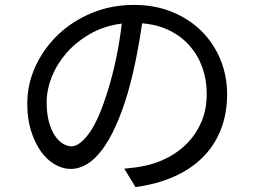

<svg xmlns="http://www.w3.org/2000/svg" viewBox="-20 -736 1040 782"><path d="M271 -140Q304 -140 343.5 -194Q383 -248 421 -373Q440 -435 454 -503Q468 -571 476 -640Q405 -631 348 -598.5Q291 -566 251.5 -521Q212 -476 191 -423Q170 -370 170 -320Q170 -273 179.5 -239Q189 -205 204 -183Q219 -161 237 -150.5Q255 -140 271 -140ZM486 -49Q509 -51 531 -54Q553 -57 571 -61Q619 -71 664 -94.5Q709 -118 744 -154Q779 -190 800.5 -240Q822 -290 822 -354Q822 -410 804.5 -460Q787 -510 753.5 -548.5Q720 -587 671 -611.5Q622 -636 559 -641Q549 -572 534.5 -499Q520 -426 500 -356Q454 -203 395.5 -125.5Q337 -48 268 -48Q235 -48 203 -66.5Q171 -85 146.5 -119.5Q122 -154 106.5 -203Q91 -252 91 -313Q91 -394 125 -467Q159 -540 217.5 -595.5Q276 -651 355 -683.5Q434 -716 525 -716Q612 -716 682 -687Q752 -658 801.5 -608.5Q851 -559 878 -493Q905 -427 905 -352Q905 -274 880 -209.5Q855 -145 807 -96.5Q759 -48 689.5 -17Q620 14 532 26Z"/></svg>

Font: SpoqaHanSansJP-Regular
Style: Regular
Weight: 400
Designer: [Source Han Sans]
Ryoko NISHIZUKA  (kana & ideographs); Paul D. Hunt (Latin, Greek & Cyrillic); Wenlong ZHANG  (bopomofo
Foundry: Spoqa (http://bi.spoqa.com)
Version: Version 1.002.20150607